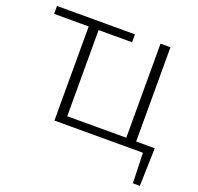

<svg xmlns="http://www.w3.org/2000/svg" viewBox="-144 -814 1199 1164"><g transform="rotate(20 455.5 -231.5)"><path d="M875 195H830L824 0H253V-607H30V-658H533V-607H317V-51H698V-658H762V-50H882Z"/></g></svg>

Font: Ysabeau Semilight
Style: Regular
Weight: 300
Designer: Christian Thalmann (Catharsis Fonts)
Version: Version 0.003